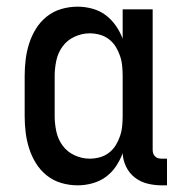

<svg xmlns="http://www.w3.org/2000/svg" viewBox="-20 -548 540 576"><path d="M213 8Q188 8 164 1Q140 -6 120.5 -21.5Q101 -37 88 -58Q75 -79 67.5 -102.5Q60 -126 57 -150.5Q54 -175 54 -200V-320Q54 -345 57 -369.5Q60 -394 67.5 -417.5Q75 -441 88 -462Q101 -483 120.5 -498.5Q140 -514 164 -521Q188 -528 213 -528Q235 -528 257 -522Q279 -516 296.5 -503Q314 -490 327 -471.5Q340 -453 348 -432V-520H438V-99Q438 -93 439.5 -88Q441 -83 445 -79Q449 -75 454 -73.5Q459 -72 465 -72H481V8H465Q444 8 423 3Q402 -2 385 -15Q368 -28 358.5 -47.5Q349 -67 348 -88Q340 -67 327.5 -48.5Q315 -30 297 -17Q279 -4 257 2Q235 8 213 8ZM249 -72Q264 -72 279 -76Q294 -80 306.5 -89.5Q319 -99 327 -112Q335 -125 340 -139.5Q345 -154 346.5 -169.5Q348 -185 348 -200V-320Q348 -335 346.5 -350.5Q345 -366 340 -380.5Q335 -395 327 -408Q319 -421 306.5 -430.5Q294 -440 279 -444Q264 -448 249 -448Q226 -448 204 -438Q182 -428 168 -409Q154 -390 149 -366.5Q144 -343 144 -320V-200Q144 -177 149 -153.5Q154 -130 168 -111Q182 -92 204 -82Q226 -72 249 -72Z"/></svg>

Font: Iosevka SS18 Medium
Style: Regular
Weight: 500
Monospace: yes
Designer: Belleve Invis
Foundry: Belleve Invis
Version: Version 25.1.1; ttfautohint (v1.8.4)